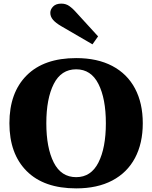

<svg xmlns="http://www.w3.org/2000/svg" viewBox="-20 -1031 841 1061"><path d="M319 -886Q288 -904 273 -921.5Q258 -939 258 -960Q258 -979 273.5 -995Q289 -1011 319 -1011Q345 -1011 364.5 -996.5Q384 -982 395 -969L522 -830L491 -786ZM32 -350Q32 -519 127.5 -614.5Q223 -710 401 -710Q518 -710 600.5 -666.5Q683 -623 726 -542Q769 -461 769 -350Q769 -239 726 -158Q683 -77 600.5 -33.5Q518 10 401 10Q223 10 127.5 -85.5Q32 -181 32 -350ZM565 -350Q565 -486 524 -567Q483 -648 401 -648Q318 -648 277 -567Q236 -486 236 -350Q236 -214 277 -133Q318 -52 401 -52Q483 -52 524 -133Q565 -214 565 -350Z"/></svg>

Font: Trirong Black
Style: Regular
Weight: 900
Designer: Katatrad Team
Foundry: CadsonDemak
Version: Version 1.001